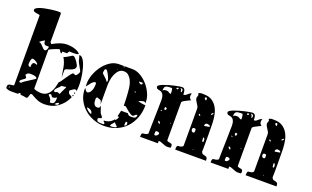

<svg xmlns="http://www.w3.org/2000/svg" viewBox="-90 -1292 2899 1784"><g transform="rotate(20 1360.0 -400.0)"><path d="M273 -80Q273 -75 283 -71Q293 -67 305.5 -64.5Q318 -62 329 -61Q340 -60 343 -60Q376 -60 397.5 -74Q419 -88 433 -110.5Q447 -133 454.5 -160Q462 -187 467 -213Q471 -211 484 -229.5Q497 -248 513 -271.5Q529 -295 543.5 -314.5Q558 -334 566 -334Q573 -334 578.5 -330Q584 -326 590 -326Q594 -326 599.5 -331.5Q605 -337 609.5 -344Q614 -351 617 -357.5Q620 -364 620 -367Q621 -372 614.5 -384.5Q608 -397 599.5 -412Q591 -427 583 -442Q575 -457 573 -467Q571 -477 567.5 -490Q564 -503 560 -513Q561 -514 563 -514Q579 -514 592 -499.5Q605 -485 615 -462Q625 -439 632.5 -411.5Q640 -384 644.5 -357.5Q649 -331 651.5 -309Q654 -287 654 -276Q654 -269 654.5 -257.5Q655 -246 654.5 -233.5Q654 -221 652.5 -208.5Q651 -196 647 -187Q647 -196 643 -198.5Q639 -201 634 -201Q632 -201 631 -200.5Q630 -200 629 -200H627Q624 -199 618.5 -195.5Q613 -192 606.5 -187.5Q600 -183 594.5 -179Q589 -175 587 -173Q586 -172 586 -170Q586 -155 590.5 -148.5Q595 -142 601.5 -138Q608 -134 615 -131Q622 -128 627 -120Q598 -54 542 -13.5Q486 27 413 27Q371 27 341.5 15Q312 3 273 -20Q271 -21 267 -21Q258 -21 255 -13.5Q252 -6 250 3Q248 12 244.5 19.5Q241 27 231 27H227Q224 26 216 24.5Q208 23 199.5 22Q191 21 183.5 20.5Q176 20 173 20Q173 18 170.5 13Q168 8 167 7Q166 6 163 6Q156 6 152.5 13Q149 20 141 20Q114 20 83 20.5Q52 21 27 7L26 -10Q26 -25 35.5 -30Q45 -35 56.5 -36.5Q68 -38 77.5 -39Q87 -40 87 -47V-733Q87 -738 76.5 -739.5Q66 -741 53.5 -743Q41 -745 30.5 -749.5Q20 -754 20 -766Q20 -776 33.5 -784.5Q47 -793 68.5 -800Q90 -807 116 -812Q142 -817 166.5 -820.5Q191 -824 211 -825.5Q231 -827 241 -827Q247 -827 257 -826Q267 -825 267 -813V-540Q267 -536 271.5 -529.5Q276 -523 280 -520Q314 -540 350.5 -553.5Q387 -567 427 -567Q440 -567 458.5 -564.5Q477 -562 495.5 -556.5Q514 -551 529.5 -542Q545 -533 553 -520Q533 -511 505 -512Q477 -513 460 -513L447 -490H400V-472Q391 -472 387 -476.5Q383 -481 380.5 -486.5Q378 -492 375.5 -496.5Q373 -501 367 -501Q364 -501 349 -496Q334 -491 317 -484Q300 -477 286.5 -470Q273 -463 273 -460ZM268 -490Q251 -490 241 -490.5Q231 -491 225.5 -495Q220 -499 217.5 -507.5Q215 -516 213 -533Q210 -530 203.5 -526.5Q197 -523 190 -518.5Q183 -514 176.5 -509Q170 -504 167 -500Q182 -498 192 -489Q202 -480 210 -470.5Q218 -461 226 -453.5Q234 -446 244 -446Q250 -446 254.5 -451Q259 -456 262 -462.5Q265 -469 266.5 -476.5Q268 -484 268 -490ZM477 -260Q468 -310 460.5 -356Q453 -402 427 -447Q436 -448 448.5 -454.5Q461 -461 473 -468.5Q485 -476 495 -482Q505 -488 510 -488Q518 -488 529 -477Q540 -466 550 -452Q560 -438 567 -424Q574 -410 574 -404Q574 -385 559 -375Q544 -365 525.5 -359Q507 -353 492 -348Q477 -343 477 -333ZM220 -293Q221 -294 221 -297Q221 -303 214.5 -309.5Q208 -316 199 -321.5Q190 -327 181 -330.5Q172 -334 167 -334Q159 -334 155 -326.5Q151 -319 149 -309Q147 -299 146.5 -289Q146 -279 146 -273Q146 -264 154 -258Q162 -252 171 -252Q171 -259 171 -267.5Q171 -276 173.5 -283Q176 -290 181 -295Q186 -300 197 -300H200ZM153 -167Q154 -166 157 -163.5Q160 -161 160 -160Q161 -158 162.5 -156Q164 -154 165 -152Q166 -149 167 -147Q167 -138 159.5 -132.5Q152 -127 143.5 -121.5Q135 -116 127.5 -109.5Q120 -103 120 -93Q120 -88 125 -87Q130 -86 133 -86Q138 -86 140 -87Q147 -96 165.5 -108.5Q184 -121 204 -133.5Q224 -146 240.5 -156.5Q257 -167 260 -173Q257 -182 248.5 -186Q240 -190 229.5 -192Q219 -194 208 -194Q197 -194 189 -194Q177 -194 170.5 -190Q164 -186 153 -173ZM547 -193 500 -187Q496 -178 488.5 -171Q481 -164 473 -156.5Q465 -149 459 -141Q453 -133 453 -123V-120Q456 -116 460 -113H463Q470 -113 475 -116.5Q480 -120 487 -120Q494 -120 498.5 -116.5Q503 -113 510 -113H513Q514 -119 519.5 -130.5Q525 -142 531 -154.5Q537 -167 542 -177Q547 -187 547 -190ZM640 -160Q635 -160 635 -166.5Q635 -173 640 -173Q645 -173 645 -166.5Q645 -160 640 -160ZM633 -133Q628 -133 628 -140Q628 -147 633 -147Q638 -147 638 -140Q638 -133 633 -133ZM500 -73Q490 -66 482 -62.5Q474 -59 463 -59Q456 -59 453 -62.5Q450 -66 447.5 -70Q445 -74 442.5 -77.5Q440 -81 434 -81Q429 -81 424 -78.5Q419 -76 419 -70Q419 -67 420 -67Q428 -59 433.5 -53Q439 -47 443 -41Q447 -35 449 -27.5Q451 -20 453 -7Q456 -6 460 -6Q487 -6 494 -21.5Q501 -37 501 -60ZM537 -30Q514 -30 500 -7Q503 -6 510 -6Q523 -6 530 -11Q537 -16 537 -30ZM53 -20Q45 -15 45 -7H53Z M1069 -560Q1109 -560 1149 -537Q1189 -514 1220 -478.5Q1251 -443 1270.5 -400.5Q1290 -358 1290 -320L1289 -300Q1285 -309 1281 -311.5Q1277 -314 1270 -314Q1268 -314 1265.5 -313.5Q1263 -313 1262 -313Q1260 -313 1254.5 -311Q1249 -309 1242.5 -307Q1236 -305 1230.5 -303Q1225 -301 1222 -300Q1223 -298 1233 -295Q1243 -292 1255.5 -290Q1268 -288 1280 -286.5Q1292 -285 1297 -285Q1297 -218 1275.5 -161Q1254 -104 1215 -62Q1176 -20 1121 3.5Q1066 27 999 27Q945 27 894 8Q843 -11 803.5 -45.5Q764 -80 739.5 -128Q715 -176 715 -233L716 -247Q717 -245 720.5 -239Q724 -233 728.5 -227Q733 -221 738.5 -216.5Q744 -212 749 -213Q763 -216 772 -227Q781 -238 786.5 -252.5Q792 -267 794 -282.5Q796 -298 796 -310Q796 -316 794.5 -321.5Q793 -327 786 -327Q776 -327 766 -319Q756 -311 747 -299.5Q738 -288 730 -277Q722 -266 716 -260Q715 -263 715 -275Q715 -287 715 -290Q715 -331 732 -378Q749 -425 778.5 -465.5Q808 -506 848.5 -533Q889 -560 936 -560ZM996 -553Q997 -556 989 -556Q981 -556 982 -553Q984 -550 989 -550Q994 -550 996 -553ZM1169 -160Q1179 -144 1189 -141.5Q1199 -139 1214 -139Q1235 -139 1246.5 -145.5Q1258 -152 1258 -175Q1244 -175 1234.5 -164Q1225 -153 1219 -153Q1209 -153 1196 -160.5Q1183 -168 1170 -178Q1157 -188 1146 -198Q1135 -208 1129 -213H1109Q1109 -221 1108.5 -241Q1108 -261 1107 -283.5Q1106 -306 1104.5 -325.5Q1103 -345 1102 -353Q1101 -375 1096 -403Q1091 -431 1079.5 -455.5Q1068 -480 1049 -497Q1030 -514 1002 -514Q973 -514 953.5 -495Q934 -476 922.5 -449Q911 -422 906.5 -392Q902 -362 902 -340V-147Q902 -150 899.5 -160Q897 -170 896 -173Q895 -176 892.5 -181Q890 -186 889 -187Q885 -189 878.5 -191.5Q872 -194 865.5 -196Q859 -198 854.5 -199.5Q850 -201 849 -200L842 -193L841 -174Q841 -165 842.5 -154Q844 -143 848.5 -134Q853 -125 860.5 -119Q868 -113 881 -113Q896 -113 901 -118.5Q906 -124 909 -140L929 -80Q933 -69 944.5 -57.5Q956 -46 956 -36V-33Q954 -32 948.5 -31Q943 -30 937 -28Q931 -26 926.5 -23.5Q922 -21 922 -17Q922 6 936.5 10Q951 14 970 14Q975 14 985.5 14Q996 14 996 3V0L982 -13V-20Q1042 -21 1076 -67L1082 -60Q1087 -67 1095 -78.5Q1103 -90 1103 -100H1090L1089 -107Q1091 -113 1093 -122Q1095 -131 1097 -139Q1100 -149 1102 -160ZM936 -507V-500L942 -507ZM890 -383Q890 -388 884.5 -403Q879 -418 871 -433.5Q863 -449 854.5 -461.5Q846 -474 839 -474Q828 -474 825 -459.5Q822 -445 822 -436Q822 -431 830 -423Q838 -415 848.5 -405.5Q859 -396 869 -386Q879 -376 882 -367Q889 -368 889.5 -373.5Q890 -379 890 -383ZM1167 -473Q1167 -465 1176 -459Q1185 -453 1192 -453Q1200 -453 1202 -460.5Q1204 -468 1204 -473ZM1169 -373H1156L1169 -360ZM850 -36Q850 -59 832 -70.5Q814 -82 794 -82Q794 -76 801 -68Q808 -60 817 -53Q826 -46 835.5 -41Q845 -36 850 -36ZM1196 -63Q1196 -69 1194.5 -75Q1193 -81 1185 -81Q1177 -81 1176 -69.5Q1175 -58 1175 -53L1176 -40Q1186 -44 1191 -48.5Q1196 -53 1196 -63ZM1082 -40Q1076 -28 1064.5 -17.5Q1053 -7 1053 8Q1059 8 1068 8Q1077 8 1087 7Q1097 6 1105 3Q1113 0 1116 -7Z M1697 7Q1697 -1 1698 -13.5Q1699 -26 1706 -33Q1709 -33 1714.5 -33.5Q1720 -34 1726.5 -35Q1733 -36 1738.5 -37.5Q1744 -39 1746 -40Q1749 -41 1754 -46Q1759 -51 1759 -53V-420Q1759 -433 1752.5 -444.5Q1746 -456 1738.5 -467Q1731 -478 1725 -489.5Q1719 -501 1719 -513Q1719 -521 1722.5 -526.5Q1726 -532 1726 -540Q1726 -544 1725.5 -548Q1725 -552 1719 -553Q1721 -560 1727.5 -563Q1734 -566 1742 -567Q1750 -568 1758.5 -567.5Q1767 -567 1773 -567Q1821 -567 1852.5 -547Q1884 -527 1903 -495Q1922 -463 1930 -422.5Q1938 -382 1939 -340Q1939 -330 1939.5 -308Q1940 -286 1940 -258.5Q1940 -231 1940.5 -200Q1941 -169 1940.5 -141.5Q1940 -114 1940 -92Q1940 -70 1939 -60Q1946 -42 1957 -39Q1968 -36 1978 -34Q1988 -32 1995 -25Q2002 -18 2002 7ZM1350 7Q1350 -17 1354 -24Q1358 -31 1366 -32Q1374 -33 1386 -34Q1398 -35 1413 -47Q1413 -58 1413.5 -81Q1414 -104 1414.5 -132.5Q1415 -161 1416 -193Q1417 -225 1417.5 -254Q1418 -283 1418.5 -306Q1419 -329 1419 -340L1420 -377Q1420 -407 1414 -423.5Q1408 -440 1399 -448Q1390 -456 1379.5 -458.5Q1369 -461 1360 -463Q1351 -465 1345 -469.5Q1339 -474 1339 -487Q1339 -495 1353 -503.5Q1367 -512 1388.5 -520Q1410 -528 1436 -535.5Q1462 -543 1486.5 -548.5Q1511 -554 1531 -557.5Q1551 -561 1560 -561Q1572 -561 1579 -555Q1586 -549 1589 -540Q1592 -531 1592.5 -520.5Q1593 -510 1593 -500Q1595 -499 1599 -499Q1609 -499 1616.5 -504.5Q1624 -510 1631 -516.5Q1638 -523 1645.5 -528.5Q1653 -534 1663 -534Q1665 -534 1666 -533Q1661 -527 1660 -521.5Q1659 -516 1659 -509Q1659 -497 1663 -490.5Q1667 -484 1679 -473Q1675 -472 1665.5 -467.5Q1656 -463 1645.5 -457.5Q1635 -452 1625.5 -447Q1616 -442 1613 -440Q1610 -438 1604.5 -433Q1599 -428 1599 -427V-53Q1599 -43 1607.5 -40.5Q1616 -38 1626 -36.5Q1636 -35 1644.5 -31Q1653 -27 1653 -13Q1653 -9 1653 -2Q1653 5 1646 7L1619 8Q1606 8 1594.5 4Q1583 0 1572 -4.5Q1561 -9 1550 -13Q1539 -17 1526 -17V7ZM1546 -547Q1557 -542 1560 -531.5Q1563 -521 1563 -512Q1570 -512 1571.5 -519Q1573 -526 1573 -530Q1573 -547 1556 -547ZM1799 -547Q1794 -544 1793 -540Q1792 -539 1792 -537Q1792 -534 1793 -533Q1794 -532 1799 -526.5Q1804 -521 1806 -520Q1811 -522 1812 -525.5Q1813 -529 1813 -533Q1813 -538 1811 -542.5Q1809 -547 1803 -547ZM1534 -542Q1530 -542 1522.5 -541Q1515 -540 1513 -533Q1514 -528 1519 -527Q1520 -526 1523 -526Q1529 -526 1531.5 -531.5Q1534 -537 1534 -542ZM1399 -467Q1407 -478 1416 -479.5Q1425 -481 1436 -481Q1451 -481 1459.5 -473Q1468 -465 1482 -465Q1482 -467 1482 -474.5Q1482 -482 1481.5 -490.5Q1481 -499 1479 -507.5Q1477 -516 1473 -520H1456Q1428 -520 1413.5 -512Q1399 -504 1399 -473ZM1913 -433Q1907 -429 1902 -424Q1897 -419 1897 -411Q1905 -411 1910 -416Q1915 -421 1919 -427ZM1808 -365Q1808 -382 1791 -382Q1791 -365 1808 -365ZM1493 -327Q1491 -328 1486 -330.5Q1481 -333 1479 -333Q1474 -333 1473 -328Q1472 -323 1472 -320Q1472 -315 1474.5 -310.5Q1477 -306 1483 -306Q1486 -306 1486 -307Q1487 -307 1489.5 -312.5Q1492 -318 1493 -320ZM1926 -303Q1926 -312 1915 -316Q1904 -320 1899 -320Q1873 -320 1873 -293H1886L1926 -300ZM1459 -293H1446V-287H1459ZM1813 -220Q1813 -231 1810.5 -236Q1808 -241 1796 -241Q1779 -241 1779 -223Q1779 -214 1784 -206.5Q1789 -199 1799 -199Q1809 -199 1811 -205Q1813 -211 1813 -220ZM1573 -213 1566 -207H1579ZM1459 -190Q1459 -181 1465 -174.5Q1471 -168 1479 -167Q1480 -169 1480 -173Q1480 -182 1473.5 -186.5Q1467 -191 1459 -193ZM1920 -163Q1920 -172 1917 -180.5Q1914 -189 1903 -189Q1903 -187 1903.5 -182Q1904 -177 1904.5 -171Q1905 -165 1905.5 -160Q1906 -155 1906 -153Q1906 -152 1908.5 -149.5Q1911 -147 1913 -147Q1919 -148 1919.5 -153.5Q1920 -159 1920 -163ZM1506 -80Q1506 -89 1497 -92Q1488 -95 1482 -95Q1469 -95 1467.5 -85Q1466 -75 1466 -63Q1466 -53 1479 -53Q1487 -53 1496.5 -63Q1506 -73 1506 -80ZM1853 -47Q1856 -47 1856 -50Q1856 -53 1853 -53Q1850 -54 1850 -50Q1850 -46 1853 -47Z M2394 7Q2394 -1 2395 -13.5Q2396 -26 2403 -33Q2406 -33 2411.5 -33.5Q2417 -34 2423.5 -35Q2430 -36 2435.5 -37.5Q2441 -39 2443 -40Q2446 -41 2451 -46Q2456 -51 2456 -53V-420Q2456 -433 2449.5 -444.5Q2443 -456 2435.5 -467Q2428 -478 2422 -489.5Q2416 -501 2416 -513Q2416 -521 2419.5 -526.5Q2423 -532 2423 -540Q2423 -544 2422.5 -548Q2422 -552 2416 -553Q2418 -560 2424.5 -563Q2431 -566 2439 -567Q2447 -568 2455.5 -567.5Q2464 -567 2470 -567Q2518 -567 2549.5 -547Q2581 -527 2600 -495Q2619 -463 2627 -422.5Q2635 -382 2636 -340Q2636 -330 2636.5 -308Q2637 -286 2637 -258.5Q2637 -231 2637.5 -200Q2638 -169 2637.5 -141.5Q2637 -114 2637 -92Q2637 -70 2636 -60Q2643 -42 2654 -39Q2665 -36 2675 -34Q2685 -32 2692 -25Q2699 -18 2699 7ZM2047 7Q2047 -17 2051 -24Q2055 -31 2063 -32Q2071 -33 2083 -34Q2095 -35 2110 -47Q2110 -58 2110.5 -81Q2111 -104 2111.5 -132.5Q2112 -161 2113 -193Q2114 -225 2114.5 -254Q2115 -283 2115.5 -306Q2116 -329 2116 -340L2117 -377Q2117 -407 2111 -423.5Q2105 -440 2096 -448Q2087 -456 2076.5 -458.5Q2066 -461 2057 -463Q2048 -465 2042 -469.5Q2036 -474 2036 -487Q2036 -495 2050 -503.5Q2064 -512 2085.5 -520Q2107 -528 2133 -535.5Q2159 -543 2183.5 -548.5Q2208 -554 2228 -557.5Q2248 -561 2257 -561Q2269 -561 2276 -555Q2283 -549 2286 -540Q2289 -531 2289.5 -520.5Q2290 -510 2290 -500Q2292 -499 2296 -499Q2306 -499 2313.5 -504.5Q2321 -510 2328 -516.5Q2335 -523 2342.5 -528.5Q2350 -534 2360 -534Q2362 -534 2363 -533Q2358 -527 2357 -521.5Q2356 -516 2356 -509Q2356 -497 2360 -490.5Q2364 -484 2376 -473Q2372 -472 2362.5 -467.5Q2353 -463 2342.5 -457.5Q2332 -452 2322.5 -447Q2313 -442 2310 -440Q2307 -438 2301.5 -433Q2296 -428 2296 -427V-53Q2296 -43 2304.5 -40.5Q2313 -38 2323 -36.5Q2333 -35 2341.5 -31Q2350 -27 2350 -13Q2350 -9 2350 -2Q2350 5 2343 7L2316 8Q2303 8 2291.5 4Q2280 0 2269 -4.5Q2258 -9 2247 -13Q2236 -17 2223 -17V7ZM2243 -547Q2254 -542 2257 -531.5Q2260 -521 2260 -512Q2267 -512 2268.5 -519Q2270 -526 2270 -530Q2270 -547 2253 -547ZM2496 -547Q2491 -544 2490 -540Q2489 -539 2489 -537Q2489 -534 2490 -533Q2491 -532 2496 -526.5Q2501 -521 2503 -520Q2508 -522 2509 -525.5Q2510 -529 2510 -533Q2510 -538 2508 -542.5Q2506 -547 2500 -547ZM2231 -542Q2227 -542 2219.5 -541Q2212 -540 2210 -533Q2211 -528 2216 -527Q2217 -526 2220 -526Q2226 -526 2228.5 -531.5Q2231 -537 2231 -542ZM2096 -467Q2104 -478 2113 -479.5Q2122 -481 2133 -481Q2148 -481 2156.5 -473Q2165 -465 2179 -465Q2179 -467 2179 -474.5Q2179 -482 2178.5 -490.5Q2178 -499 2176 -507.5Q2174 -516 2170 -520H2153Q2125 -520 2110.5 -512Q2096 -504 2096 -473ZM2610 -433Q2604 -429 2599 -424Q2594 -419 2594 -411Q2602 -411 2607 -416Q2612 -421 2616 -427ZM2505 -365Q2505 -382 2488 -382Q2488 -365 2505 -365ZM2190 -327Q2188 -328 2183 -330.5Q2178 -333 2176 -333Q2171 -333 2170 -328Q2169 -323 2169 -320Q2169 -315 2171.5 -310.5Q2174 -306 2180 -306Q2183 -306 2183 -307Q2184 -307 2186.5 -312.5Q2189 -318 2190 -320ZM2623 -303Q2623 -312 2612 -316Q2601 -320 2596 -320Q2570 -320 2570 -293H2583L2623 -300ZM2156 -293H2143V-287H2156ZM2510 -220Q2510 -231 2507.5 -236Q2505 -241 2493 -241Q2476 -241 2476 -223Q2476 -214 2481 -206.5Q2486 -199 2496 -199Q2506 -199 2508 -205Q2510 -211 2510 -220ZM2270 -213 2263 -207H2276ZM2156 -190Q2156 -181 2162 -174.5Q2168 -168 2176 -167Q2177 -169 2177 -173Q2177 -182 2170.5 -186.5Q2164 -191 2156 -193ZM2617 -163Q2617 -172 2614 -180.5Q2611 -189 2600 -189Q2600 -187 2600.5 -182Q2601 -177 2601.5 -171Q2602 -165 2602.5 -160Q2603 -155 2603 -153Q2603 -152 2605.5 -149.5Q2608 -147 2610 -147Q2616 -148 2616.5 -153.5Q2617 -159 2617 -163ZM2203 -80Q2203 -89 2194 -92Q2185 -95 2179 -95Q2166 -95 2164.5 -85Q2163 -75 2163 -63Q2163 -53 2176 -53Q2184 -53 2193.5 -63Q2203 -73 2203 -80ZM2550 -47Q2553 -47 2553 -50Q2553 -53 2550 -53Q2547 -54 2547 -50Q2547 -46 2550 -47Z"/></g></svg>

Font: Genkaimincho
Style: Regular
Weight: 800
Designer: Dr. Ken Lunde (project architect, glyph set definition & overall production); Masataka HATTORI \u670D \u90E8 \u6B63 \u8C
Foundry: Adobe Systems Incorporated
Version: Version 1.00